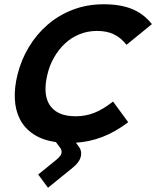

<svg xmlns="http://www.w3.org/2000/svg" viewBox="-20 -660 732 900"><path d="M581 -87Q518 -40 458.5 -17.5Q399 5 336 9L347 24Q365 46 359 73Q353 100 321 126L205 220L159 158L244 89Q267 70 268.5 56.5Q270 43 263 34L242 6Q179 -3 137 -31Q95 -59 73.5 -101Q52 -143 49.5 -196.5Q47 -250 62 -310Q79 -379 115 -439Q151 -499 203 -544Q255 -589 321.5 -614.5Q388 -640 466 -640Q544 -640 598.5 -618Q653 -596 692 -547L573 -450Q547 -483 514 -499Q481 -515 435 -515Q390 -515 351.5 -499Q313 -483 283.5 -455Q254 -427 233 -390Q212 -353 202 -310Q192 -269 193.5 -233.5Q195 -198 210.5 -171.5Q226 -145 256.5 -130Q287 -115 335 -115Q380 -115 420.5 -130.5Q461 -146 510 -184Z"/></svg>

Font: TypoPRO Sinkin Sans
Style: 600 SemiBold Italic
Weight: 600
Italic angle: -112°
Designer: Keith Bates
Foundry: K-Type
Version: Sinkin Sans (version 1.0)  by Keith Bates   •   © 2014   www